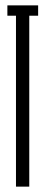

<svg xmlns="http://www.w3.org/2000/svg" viewBox="-20 -695 170 715"><path d="M39.5 0H89V-636.5H122V-675H7.5V-636.5H39.5Z"/></svg>

Font: Anybody UltraCondensed Light
Style: Regular
Weight: 300
Width: 1
Version: Version 1.113;gftools[0.9.25]